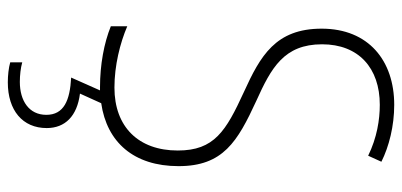

<svg xmlns="http://www.w3.org/2000/svg" viewBox="-282 -482 1004 479"><g transform="rotate(90 219.5 -242.0)"><path d="M299 143C299 97 269 67 213 60L237 7C334 -7 394 -74 394 -186C394 -297 333 -333 231 -380C149 -417 90 -449 90 -544C90 -635 149 -688 241 -688C278 -688 323 -681 368 -659L383 -692C345 -711 294 -724 241 -724C131 -724 51 -660 51 -543C51 -428 119 -390 209 -349C307 -304 355 -275 355 -184C355 -86 296 -26 198 -26C143 -26 87 -40 45 -58V-17C87 0 141 10 197 10C200 10 203 10 205 10L173 82C230 85 266 100 266 144C266 187 231 210 184 210C167 210 149 208 135 204V234C149 238 168 240 185 240C255 240 299 203 299 143Z"/></g></svg>

Font: Noto Sans Devanagari Condensed ExtraLight
Style: Regular
Weight: 200
Width: 3
Designer: Jelle Bosma - Monotype Design Team
Foundry: Monotype Imaging Inc.
Version: Version 2.004